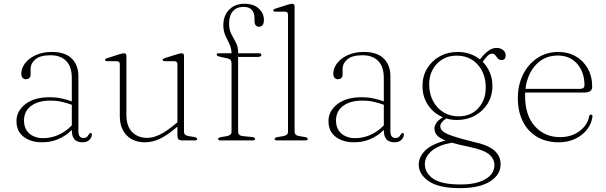

<svg xmlns="http://www.w3.org/2000/svg" viewBox="-20 -746 3218 1020"><path d="M67.5 -102.5Q67.5 -156 114.8 -192.8Q162 -229.5 244.5 -229.5Q277 -229.5 306.5 -223.2Q336 -217 361.5 -207.5V-331.5Q361.5 -391 332 -421.8Q302.5 -452.5 247.5 -452.5Q193 -452.5 167.8 -430.5Q142.5 -408.5 142.5 -379V-350Q142.5 -337.5 135.2 -331.2Q128 -325 117 -325Q106.5 -325 99.8 -333.2Q93 -341.5 93 -354Q93 -383.5 113.2 -410Q133.5 -436.5 170 -453.2Q206.5 -470 255 -470Q326.5 -470 361.5 -434.8Q396.5 -399.5 396.5 -341.5V-50Q396.5 -29.5 403.8 -21.2Q411 -13 422.5 -13Q437.5 -13 443 -19.5Q448.5 -26 452 -32Q456.5 -39.5 461.5 -39.5Q468 -39.5 468 -30.5Q468 -16.5 455.2 -3.2Q442.5 10 419 10Q390 10 375.8 -5.5Q361.5 -21 361.5 -56Q295 10 203 10Q144 10 105.8 -19.2Q67.5 -48.5 67.5 -102.5ZM107.5 -106.5Q107.5 -61 136.2 -36.5Q165 -12 209 -12Q250.5 -12 290 -29.2Q329.5 -46.5 361.5 -80V-189.5Q336.5 -198.5 308.5 -205Q280.5 -211.5 248.5 -211.5Q182 -211.5 144.8 -183Q107.5 -154.5 107.5 -106.5Z M616.5 -130V-404.5Q616.5 -421 600.5 -421H551.5Q538 -421 538 -427.5Q538 -433.5 550.5 -437.5L613.5 -457.5Q630.5 -463 639 -463Q651.5 -463 651.5 -449V-137Q651.5 -75 682.2 -44.2Q713 -13.5 762.5 -13.5Q793 -13.5 828.8 -30.8Q864.5 -48 910 -86L922.5 -96.5V-404.5Q922.5 -421 906.5 -421H857.5Q844 -421 844 -427.5Q844 -433.5 856.5 -437.5L919.5 -457.5Q936.5 -463 945 -463Q957.5 -463 957.5 -449V-46.5Q957.5 -27 982 -23L1012 -18Q1027.5 -15.5 1027.5 -8Q1027.5 0 1014 0H950Q934 0 928.2 -5.8Q922.5 -11.5 922.5 -30V-73.5L921 -72Q868.5 -27 828.8 -8.5Q789 10 750 10Q689.5 10 653 -27Q616.5 -64 616.5 -130Z M1245 -46.5Q1245 -25.5 1269.5 -23L1319.5 -18Q1335 -16.5 1335 -8Q1335 0 1321.5 0H1151.5Q1139 0 1139 -8Q1139 -15 1153.5 -17.5L1185.5 -23Q1210 -27.5 1210 -46V-409.5Q1210 -420.5 1205 -427Q1200 -433.5 1186.5 -436.5L1153.5 -443.5Q1139.5 -446.5 1135.2 -449.5Q1131 -452.5 1131 -456Q1131 -463 1142 -463H1210Q1209.5 -490.5 1198.8 -512.2Q1188 -534 1177.2 -557.5Q1166.5 -581 1166.5 -612.5Q1166.5 -663 1197.2 -694.5Q1228 -726 1278 -726Q1327 -726 1354.5 -700.8Q1382 -675.5 1382 -641Q1382 -604 1356 -604Q1332 -604 1332 -636V-648.5Q1332 -709.5 1273 -709.5Q1236.5 -709 1216.8 -686Q1197 -663 1197 -621Q1197 -588.5 1209 -565.2Q1221 -542 1233 -520Q1245 -498 1245 -468.5V-463H1355.5Q1368.5 -463 1368.5 -454.5Q1368.5 -443.5 1347.5 -443.5H1245ZM1545 -712V-46.5Q1545 -27 1569.5 -23L1599.5 -18Q1615 -15.5 1615 -8Q1615 0 1601.5 0H1451.5Q1439 0 1439 -8Q1439 -15 1453.5 -17.5L1485.5 -23Q1510 -27.5 1510 -46V-667.5Q1510 -684 1494 -684H1445Q1431.5 -684 1431.5 -690.5Q1431.5 -696.5 1444 -700.5L1507 -720.5Q1524 -726 1532.5 -726Q1545 -726 1545 -712Z M1725 -102.5Q1725 -156 1772.2 -192.8Q1819.5 -229.5 1902 -229.5Q1934.5 -229.5 1964 -223.2Q1993.5 -217 2019 -207.5V-331.5Q2019 -391 1989.5 -421.8Q1960 -452.5 1905 -452.5Q1850.5 -452.5 1825.2 -430.5Q1800 -408.5 1800 -379V-350Q1800 -337.5 1792.8 -331.2Q1785.5 -325 1774.5 -325Q1764 -325 1757.2 -333.2Q1750.5 -341.5 1750.5 -354Q1750.5 -383.5 1770.8 -410Q1791 -436.5 1827.5 -453.2Q1864 -470 1912.5 -470Q1984 -470 2019 -434.8Q2054 -399.5 2054 -341.5V-50Q2054 -29.5 2061.2 -21.2Q2068.5 -13 2080 -13Q2095 -13 2100.5 -19.5Q2106 -26 2109.5 -32Q2114 -39.5 2119 -39.5Q2125.5 -39.5 2125.5 -30.5Q2125.5 -16.5 2112.8 -3.2Q2100 10 2076.5 10Q2047.5 10 2033.2 -5.5Q2019 -21 2019 -56Q1952.5 10 1860.5 10Q1801.5 10 1763.2 -19.2Q1725 -48.5 1725 -102.5ZM1765 -106.5Q1765 -61 1793.8 -36.5Q1822.5 -12 1866.5 -12Q1908 -12 1947.5 -29.2Q1987 -46.5 2019 -80V-189.5Q1994 -198.5 1966 -205Q1938 -211.5 1906 -211.5Q1839.5 -211.5 1802.2 -183Q1765 -154.5 1765 -106.5Z M2489 6Q2574.5 24.5 2607 54Q2639.5 83.5 2639.5 126.5Q2639.5 182.5 2583.2 218Q2527 253.5 2424 253.5Q2311.5 253.5 2258 216.8Q2204.5 180 2204.5 128.5Q2204.5 89.5 2237.2 55.2Q2270 21 2347 0.5Q2312 -13.5 2300 -29Q2288 -44.5 2288 -64.5Q2288 -77 2297.8 -92.5Q2307.5 -108 2333 -123Q2284.5 -143 2254.5 -187Q2224.5 -231 2224.5 -288.5Q2224.5 -341.5 2249 -382.2Q2273.5 -423 2316 -446.5Q2358.5 -470 2412 -470Q2479.5 -470 2529.5 -430.5L2538 -440.5Q2557 -464 2576.8 -477.8Q2596.5 -491.5 2618 -491.5Q2638.5 -491.5 2652.5 -480.2Q2666.5 -469 2666.5 -453Q2666.5 -427 2644.5 -427Q2632 -427 2624.8 -435.5Q2617.5 -444 2611.2 -452.5Q2605 -461 2595.5 -461Q2581.5 -461 2570.2 -449.2Q2559 -437.5 2544 -418Q2568 -394 2582 -361.2Q2596 -328.5 2596 -290Q2596 -237 2570.8 -196Q2545.5 -155 2503 -131.8Q2460.5 -108.5 2408 -108.5Q2378.5 -108.5 2351 -116.5Q2319 -96.5 2319 -74.5Q2319 -60.5 2332.5 -48.8Q2346 -37 2382.8 -24Q2419.5 -11 2489 6ZM2405 -450.5Q2362.5 -450.5 2329.8 -430.5Q2297 -410.5 2278.5 -376.2Q2260 -342 2260 -298Q2260 -249 2280 -210.5Q2300 -172 2335.2 -150Q2370.5 -128 2416 -128Q2481 -128 2520.8 -171.2Q2560.5 -214.5 2560.5 -280.5Q2560.5 -355 2517.8 -402.8Q2475 -450.5 2405 -450.5ZM2237 125.5Q2237 172.5 2281 203.2Q2325 234 2427.5 234Q2510.5 234 2558.5 206Q2606.5 178 2606.5 131Q2606.5 99 2579.5 75Q2552.5 51 2474.5 34.5Q2417 23 2380.5 12Q2309 25 2273 56Q2237 87 2237 125.5Z M3126 -285.5Q3126 -254.5 3085 -254.5H2770Q2769.5 -246 2769.5 -237.5Q2769.5 -132.5 2821.8 -75Q2874 -17.5 2955.5 -17.5Q3016 -17.5 3058.8 -49.5Q3101.5 -81.5 3109.5 -127Q3111 -137 3119 -137Q3128.5 -137 3127.5 -126.5Q3122.5 -88 3098 -57Q3073.5 -26 3034.8 -8Q2996 10 2948.5 10Q2882 10 2833 -19Q2784 -48 2757.5 -101Q2731 -154 2731 -225.5Q2731 -293.5 2758 -348.8Q2785 -404 2833.5 -437Q2882 -470 2947 -470Q2998 -470 3038.5 -446.8Q3079 -423.5 3102.5 -382Q3126 -340.5 3126 -285.5ZM2943 -451Q2873 -451 2827 -401.8Q2781 -352.5 2771.5 -274H3061.5Q3085 -274 3085 -293.5Q3085 -362.5 3046.5 -406.8Q3008 -451 2943 -451Z"/></svg>

Font: Fraunces 9pt S000 Thin
Style: Regular
Weight: 100
Version: Version 1.000; ttfautohint (v1.8.3)